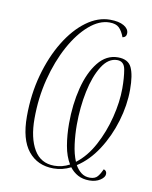

<svg xmlns="http://www.w3.org/2000/svg" viewBox="-70 -599 539 683"><g transform="rotate(10 199.5 -258.0)"><path d="M299 30Q275 30 257.5 20.5Q240 11 228 -5Q198 10 166 10Q108 10 74.5 -31.5Q41 -73 41 -156Q41 -236 60.5 -306.5Q80 -377 113 -431Q146 -485 187.5 -515.5Q229 -546 273 -546Q305 -546 323 -535.5Q341 -525 341 -509Q341 -495 327 -492Q319 -514 307.5 -525Q296 -536 273 -536Q236 -536 199.5 -504.5Q163 -473 133.5 -419Q104 -365 86.5 -296.5Q69 -228 69 -153Q69 -83 93.5 -41.5Q118 0 167 0Q196 0 222 -14Q206 -40 199.5 -77.5Q193 -115 193 -157Q193 -226 208 -285.5Q223 -345 252.5 -382Q282 -419 324 -419Q361 -419 373.5 -392.5Q386 -366 386 -313Q386 -257 368.5 -198.5Q351 -140 319.5 -91.5Q288 -43 246 -16Q255 0 268 10Q281 20 299 20Q318 20 327 9Q336 -2 343 -18Q354 -15 354 -3Q354 9 338 19.5Q322 30 299 30ZM241 -27Q278 -55 304 -103.5Q330 -152 344 -208Q358 -264 358 -313Q358 -351 353 -380Q348 -409 323 -409Q291 -409 268 -372.5Q245 -336 233 -278.5Q221 -221 221 -157Q221 -123 225.5 -88Q230 -53 241 -27Z"/></g></svg>

Font: Noto Serif Display ExtraCondensed Thin
Style: Italic
Weight: 100
Width: 2
Italic angle: -12°
Designer: Monotype Design Team
Foundry: Monotype Imaging Inc.
Version: Version 2.009